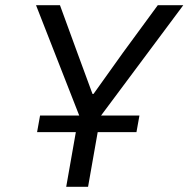

<svg xmlns="http://www.w3.org/2000/svg" viewBox="-20 -718 724 738"><path d="M118.5 -698H210.5L277 -516L335.5 -357H339.5L453 -516L586.5 -698H684.5L368.5 -274H516L504.5 -210H355.5L318.5 0H234.5L271.5 -210H122.5L134 -274H284.5Z"/></svg>

Font: JuliaMono ExtraBold
Style: Italic
Weight: 800
Italic angle: -9°
Monospace: yes
Designer: cormullion
Foundry: corm
Version: Version 0.057; ttfautohint (v1.8.4)